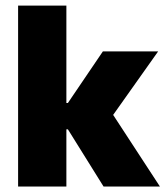

<svg xmlns="http://www.w3.org/2000/svg" viewBox="-20 -680 603 700"><path d="M357.5 0 227.5 -208.5H191.5V-304.5H227.5L355 -492.5H556.5L381.5 -245.5V-278L563 0ZM46 0V-659.5H222V0Z"/></svg>

Font: Anek Tamil ExtraBold
Style: Regular
Weight: 800
Designer: Aadarsh Rajan (Tamil), Yesha Goshar (Latin)
Foundry: Ek Type
Version: Version 1.003